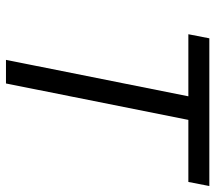

<svg xmlns="http://www.w3.org/2000/svg" viewBox="-60 -678 738 659"><g transform="rotate(90 309.5 -349.0)"><path d="M605 -626H392L267 0H186L311 -626H98L112 -698H619Z"/></g></svg>

Font: IBM Plex Sans Var
Style: Italic
Weight: 400
Italic angle: -11.31°
Designer: Mike Abbink, Paul van der Laan, Pieter van Rosmalen
Foundry: Bold Monday
Version: Version 1.001